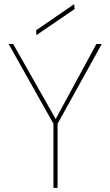

<svg xmlns="http://www.w3.org/2000/svg" viewBox="-20 -914 537 934"><path d="M240 0V-312L22 -700H44L251 -335L449 -700H475L260 -312V0ZM157 -743 156 -767 341 -894 343 -870Z"/></svg>

Font: DM Sans 20pt Thin
Style: Regular
Weight: 250
Version: Version 4.004;gftools[0.9.30]